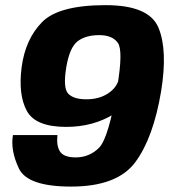

<svg xmlns="http://www.w3.org/2000/svg" viewBox="-20 -700 652 727"><path d="M249 6.5Q423.5 6.5 492 -85.5Q560.5 -177.5 590 -354Q615.5 -510 580 -595.2Q544.5 -680.5 380 -680.5Q202 -680.5 139 -616Q76 -551.5 62 -446Q48.5 -342 81.2 -280.8Q114 -219.5 230.5 -219.5Q333.5 -219.5 412.8 -269Q492 -318.5 504 -365L430.5 -401.5Q421.5 -367 388 -345.5Q354.5 -324 307 -324Q258.5 -324 238.2 -345.5Q218 -367 231 -445.5Q243.5 -520.5 274 -543.8Q304.5 -567 355.5 -567Q405.5 -567 426.2 -537.8Q447 -508.5 424 -371.5Q391.5 -177 355 -140.5Q318.5 -104 266.5 -104Q222.5 -104 207.8 -125.5Q193 -147 197.5 -188.5H29Q19 -131 51.5 -62.2Q84 6.5 249 6.5Z"/></svg>

Font: Anybody UltraCondensed Thin
Style: Bold Italic
Weight: 700
Italic angle: -10°
Version: Version 1.111